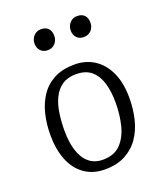

<svg xmlns="http://www.w3.org/2000/svg" viewBox="-138 -830 805 938"><g transform="rotate(-20 264.5 -361.5)"><path d="M247 14Q185 14 141 -17Q97 -48 74.5 -104Q52 -160 52 -235Q52 -292 64.5 -343.5Q77 -395 104 -434.5Q131 -474 174.5 -496.5Q218 -519 280 -519Q339 -519 383.5 -489.5Q428 -460 452.5 -405.5Q477 -351 477 -274Q477 -217 464.5 -165Q452 -113 424.5 -73Q397 -33 353 -9.5Q309 14 247 14ZM253 -34Q312 -34 345 -68Q378 -102 392 -157Q406 -212 406 -275Q406 -333 393 -377Q380 -421 350.5 -446.5Q321 -472 270 -472Q227 -472 198.5 -452.5Q170 -433 153.5 -399.5Q137 -366 130.5 -322Q124 -278 124 -230Q124 -172 138 -127.5Q152 -83 181 -58.5Q210 -34 253 -34ZM132 -681Q132 -704 147 -720.5Q162 -737 185 -737Q210 -737 223 -723Q236 -709 236 -685Q236 -662 221.5 -645.5Q207 -629 182 -629Q160 -629 146 -643.5Q132 -658 132 -681ZM320 -681Q320 -704 335 -720.5Q350 -737 373 -737Q398 -737 411 -723Q424 -709 424 -685Q424 -662 409.5 -645.5Q395 -629 370 -629Q347 -629 333.5 -643.5Q320 -658 320 -681Z"/></g></svg>

Font: Literata Light
Style: Italic
Weight: 300
Italic angle: -2°
Designer: Latin by Veronika Burian and Jose Scaglione. Greek by Irene Vlachou. Cyrillic by Vera Evstafieva
Foundry: TypeTogether
Version: Version 3.103;gftools[0.9.29]